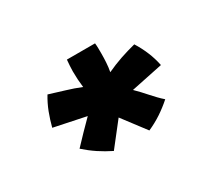

<svg xmlns="http://www.w3.org/2000/svg" viewBox="-63 -686 516 464"><g transform="rotate(-30 194.5 -454.0)"><path d="M345.7 -453.1Q341.5 -473.7 333.7 -492.3Q326 -510.9 314.9 -528.6Q293.6 -523.2 272.6 -516.1Q251.7 -508.9 231.1 -499.3Q233.5 -511.9 234.2 -524.2Q235 -536.5 235 -549Q235 -556.7 234.9 -564Q234.8 -571.3 234 -578.1H155.5Q154.9 -569.8 154.2 -561.8Q153.6 -553.8 153.6 -546.1Q153.6 -534.6 154.3 -523.6Q155.1 -512.7 156.4 -501.1Q136.1 -509.4 115.3 -515.5Q94.5 -521.7 72.7 -528.6Q62 -510.9 54.7 -491.9Q47.5 -472.9 42.4 -453.1L130.9 -434.7Q116.4 -420.2 102.3 -405.7Q88.3 -391.2 74.3 -376.3Q90.3 -362.1 107.4 -350.7Q124.5 -339.4 143.4 -330.1L193.8 -394.4L242.5 -330.1Q262.2 -338.8 279.8 -350.4Q297.4 -362.1 313.4 -376.3Q305.7 -383 298.7 -390.3Q291.7 -397.6 285 -405.1Q278.3 -412.7 271.4 -420.1Q264.5 -427.5 257.1 -434.7Z"/></g></svg>

Font: Saysettha
Style: Regular
Weight: 400
Designer: John M. Durdin
Foundry: Lao Script for Windows
Version: Version 2.201